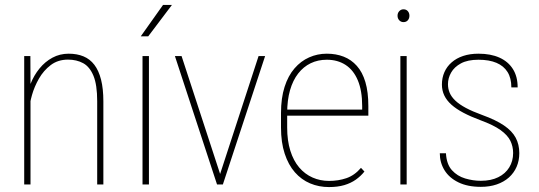

<svg xmlns="http://www.w3.org/2000/svg" viewBox="-20 -759 2219 790"><path d="M105.5 -415.5V0H79.6V-528.3H105ZM101.1 -311 87.4 -339.4Q91.3 -377.9 105.5 -413.6Q119.6 -449.2 142.6 -477.3Q165.5 -505.4 195.8 -521.7Q226.1 -538.1 262.7 -538.1Q296.9 -538.1 323.5 -527.1Q350.1 -516.1 368.2 -492.4Q386.2 -468.8 395.8 -431.4Q405.3 -394 405.3 -341.8V0H379.9V-342.3Q379.9 -410.2 364.5 -447.3Q349.1 -484.4 322.3 -499Q295.4 -513.7 259.8 -513.7Q218.3 -513.7 188.7 -491.2Q159.2 -468.8 140.1 -435.3Q121.1 -401.9 111.6 -367.9Q102.1 -334 101.1 -311Z M592.8 -528.3V0H566.4V-528.3ZM559.1 -609.4 650.9 -738.8H687.5L589.8 -609.4Z M881.3 -29.8 1043.9 -528.3H1070.8L897 0H874ZM727.1 -528.3 890.1 -29.8 896.5 0H873L699.7 -528.3Z M1333.5 10.7Q1292 10.7 1256.1 -4.4Q1220.2 -19.5 1193.4 -50Q1166.5 -80.6 1151.4 -126.7Q1136.2 -172.9 1136.2 -234.4V-293.9Q1136.2 -355.5 1150.9 -401.4Q1165.5 -447.3 1191.7 -477.5Q1217.8 -507.8 1252 -522.9Q1286.1 -538.1 1324.7 -538.1Q1362.8 -538.1 1394 -525.9Q1425.3 -513.7 1448.2 -488Q1471.2 -462.4 1483.4 -421.4Q1495.6 -380.4 1495.6 -322.3V-283.2H1152.8V-308.1H1470.2V-322.8Q1470.2 -385.7 1452.4 -428.2Q1434.6 -470.7 1401.9 -491.9Q1369.1 -513.2 1324.7 -513.2Q1288.1 -513.2 1258.3 -498.8Q1228.5 -484.4 1206.8 -456.5Q1185.1 -428.7 1173.3 -387.7Q1161.6 -346.7 1161.6 -293.9V-234.4Q1161.6 -180.2 1174.6 -138.9Q1187.5 -97.7 1210.9 -70.1Q1234.4 -42.5 1265.9 -28.6Q1297.4 -14.6 1334 -14.6Q1372.1 -14.6 1405.3 -25.9Q1438.5 -37.1 1465.3 -68.4L1479.5 -53.2Q1464.8 -34.7 1444.3 -20Q1423.8 -5.4 1396.5 2.7Q1369.1 10.7 1333.5 10.7Z M1653.3 -528.3V0H1627.4V-528.3ZM1615.7 -694.3Q1615.7 -705.6 1622.8 -713.1Q1629.9 -720.7 1640.1 -720.7Q1651.4 -720.7 1658 -713.1Q1664.6 -705.6 1664.6 -694.3Q1664.6 -683.1 1658 -675.5Q1651.4 -668 1640.1 -668Q1629.9 -668 1622.8 -675.5Q1615.7 -683.1 1615.7 -694.3Z M2091.3 -129.4Q2091.3 -156.2 2080.1 -179.4Q2068.8 -202.6 2039.8 -223.6Q2010.7 -244.6 1956.1 -264.6Q1916.5 -279.3 1887 -294.9Q1857.4 -310.5 1837.6 -328.1Q1817.9 -345.7 1808.1 -366.2Q1798.3 -386.7 1798.3 -411.1Q1798.3 -439 1808.6 -462.2Q1818.8 -485.4 1838.4 -502.4Q1857.9 -519.5 1885.7 -528.8Q1913.6 -538.1 1948.7 -538.1Q1999 -538.1 2034.9 -522Q2070.8 -505.9 2090.3 -475.1Q2109.9 -444.3 2109.9 -399.4H2084Q2084 -437.5 2068.4 -462.6Q2052.7 -487.8 2022.7 -500.5Q1992.7 -513.2 1948.7 -513.2Q1904.3 -513.2 1876.7 -498.3Q1849.1 -483.4 1836.2 -460.4Q1823.2 -437.5 1823.2 -412.6Q1823.2 -393.6 1830.3 -377Q1837.4 -360.4 1853.5 -345Q1869.6 -329.6 1897 -314.9Q1924.3 -300.3 1964.8 -285.6Q2020 -265.6 2053.5 -242.9Q2086.9 -220.2 2101.8 -192.4Q2116.7 -164.6 2116.7 -128.9Q2116.7 -98.1 2105.7 -72.8Q2094.7 -47.4 2074 -28.8Q2053.2 -10.3 2023.9 -0.2Q1994.6 9.8 1958.5 9.8Q1903.8 9.8 1866 -8.8Q1828.1 -27.3 1808.8 -58.8Q1789.6 -90.3 1789.6 -128.4H1814.9Q1817.4 -83 1839.6 -58.6Q1861.8 -34.2 1894 -24.7Q1926.3 -15.1 1958.5 -15.1Q2000.5 -15.1 2030 -29.8Q2059.6 -44.4 2075.4 -70.3Q2091.3 -96.2 2091.3 -129.4Z"/></svg>

Font: Roboto Condensed Thin
Style: Regular
Weight: 250
Width: 3
Designer: Christian Robertson
Foundry: Google
Version: Version 3.009; 2024